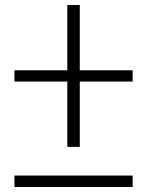

<svg xmlns="http://www.w3.org/2000/svg" viewBox="-20 -750 590 770"><path d="M250 -161V-423H38V-468H250V-730H300V-468H512V-423H300V-161ZM38 0V-46H512V0Z"/></svg>

Font: M PLUS Code Latin SemiExpanded Light
Style: Regular
Weight: 300
Width: 6
Designer: Coji Morishita
Foundry: UNDERFOREST DESIGN
Version: Version 1.002; ttfautohint (v1.8.3)